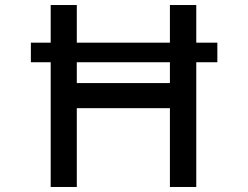

<svg xmlns="http://www.w3.org/2000/svg" viewBox="-20 -745 989 765"><path d="M103 -575H182V-725H286V-575H657V-725H762V-575H846V-497H762V0H657V-314H286V0H182V-497H103ZM657 -497H286V-414H657Z"/></svg>

Font: Reem Kufi Ink
Style: Regular
Weight: 400
Designer: Khaled Hosny
Version: Version 1.7